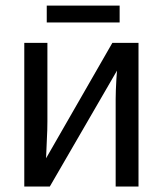

<svg xmlns="http://www.w3.org/2000/svg" viewBox="-20 -686 599 706"><path d="M410.2 -426.3 163.1 0H69.3V-528.3H154.3V-239.3Q154.3 -208 152.3 -172.9Q150.4 -137.7 149.4 -104L393.1 -528.3H489.3V0H405.3V-322.3Q405.3 -334 406 -354.7Q406.7 -375.5 408 -396Q409.2 -416.5 410.2 -426.3ZM151.9 -665.5H419.9V-603.5H151.9Z"/></svg>

Font: Arimo
Style: Regular
Weight: 400
Designer: Steve Matteson
Foundry: Monotype Imaging Inc.
Version: Version 1.33